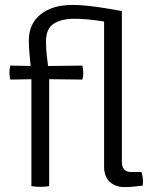

<svg xmlns="http://www.w3.org/2000/svg" viewBox="-20 -759 640 783"><path d="M556.5 -57.5Q563 -41 563 -17.5Q563 -13.5 562.8 -9.5Q562.5 -5.5 561.5 -2Q547 0 525.8 2Q504.5 4 488.5 4Q451 4 427.8 -17.2Q404.5 -38.5 404.5 -79V-691.5L477 -714V-99.5Q477 -78.5 486.5 -68Q496 -57.5 514.5 -57.5ZM142.5 -489.5 316 -491.5Q319.5 -476 319.5 -463Q319.5 -455 318.8 -448.2Q318 -441.5 316 -434.5L143 -436.5L22 -434.5Q20.5 -441.5 19.5 -448.2Q18.5 -455 18.5 -463Q18.5 -476 22 -491.5ZM108 -457.5Q105 -495 101.2 -529.8Q97.5 -564.5 97.5 -593.5Q97.5 -662 145.8 -700.5Q194 -739 276.5 -739Q305 -739 340.8 -735Q376.5 -731 412.2 -725.2Q448 -719.5 477 -714L452 -660.5Q424.5 -668 394.2 -672.8Q364 -677.5 335.2 -680Q306.5 -682.5 283.5 -682.5Q229.5 -682.5 198.5 -662Q167.5 -641.5 167.5 -590Q167.5 -559.5 171.5 -526Q175.5 -492.5 180.5 -455.5V0Q164.5 3 144 3Q124 3 108 0Z"/></svg>

Font: Signika SC
Style: Regular
Weight: 300
Designer: Anna Giedryś
Foundry: Anna Giedryś
Version: Version 2.000